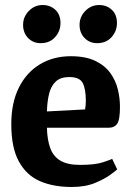

<svg xmlns="http://www.w3.org/2000/svg" viewBox="-20 -733 531 765"><path d="M266 12Q192 12 138.5 -11.5Q85 -35 55 -90Q25 -145 25 -238Q25 -324 55.5 -384.5Q86 -445 139.5 -477Q193 -509 262 -509Q321 -509 359.5 -490.5Q398 -472 419.5 -442Q441 -412 449.5 -377Q458 -342 458 -308Q458 -256 447 -240Q436 -224 412 -224H167Q168 -177 180 -143.5Q192 -110 220.5 -93Q249 -76 299 -76Q360 -76 392 -87Q424 -98 427 -100L447 -58Q443 -54 420 -37Q397 -20 358.5 -4Q320 12 266 12ZM167 -289 319 -297Q322 -315 322 -330Q322 -379 309.5 -402.5Q297 -426 256 -426Q221 -426 202 -408Q183 -390 175.5 -359Q168 -328 167 -289ZM367 -561Q337 -561 317 -581.5Q297 -602 297 -634Q297 -666 320 -689.5Q343 -713 375 -713Q405 -713 425.5 -694Q446 -675 446 -641Q446 -609 424.5 -585Q403 -561 367 -561ZM142 -561Q112 -561 92 -581.5Q72 -602 72 -634Q72 -666 95 -689.5Q118 -713 150 -713Q180 -713 200.5 -694Q221 -675 221 -641Q221 -609 199.5 -585Q178 -561 142 -561Z"/></svg>

Font: Faustina
Style: Bold
Weight: 700
Designer: Alfonso Garcia
Foundry: http://www.omnibus-type.com
Version: Version 1.200